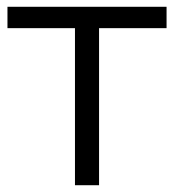

<svg xmlns="http://www.w3.org/2000/svg" viewBox="-20 -546 513 566"><path d="M272 0V-463H471V-526H2V-463H201V0Z"/></svg>

Font: Montserrat Z
Style: Regular
Weight: 400
Designer: Julieta Ulanovsky
Foundry: Julieta Ulanovsky
Version: Version 8.000